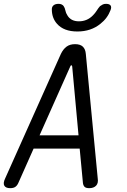

<svg xmlns="http://www.w3.org/2000/svg" viewBox="-41 -970 661 1000"><path d="M391 -16 374 -196H134L54 -16Q48 -3 38.5 3.5Q29 10 12 10Q-11 10 -18.5 -3Q-26 -16 -14 -41L276 -689Q288 -714 305.5 -727Q323 -740 350 -740Q377 -740 390.5 -727Q404 -714 406 -689L468 -41Q472 -16 459.5 -3Q447 10 424 10Q407 10 400 3.5Q393 -3 391 -16ZM368 -265 335 -624Q334 -630 330.5 -630Q327 -630 325 -624L165 -265ZM229 -918Q228 -934 237.5 -942Q247 -950 264 -950Q273 -950 279.5 -947Q286 -944 290 -939Q297 -929 299.5 -915.5Q302 -902 310 -890Q328 -859 370 -859Q413 -859 443 -890Q455 -902 463 -915Q471 -928 480 -938Q487 -943 494 -946.5Q501 -950 511 -950Q528 -950 534.5 -942Q541 -934 535 -918Q519 -875 482 -846Q433 -806 362 -806Q291 -806 256 -846Q230 -875 229 -918Z"/></svg>

Font: Maple Mono NL Light
Style: Italic
Weight: 300
Italic angle: -10°
Monospace: yes
Designer: subframe7536
Version: Version 7.000